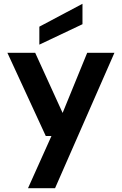

<svg xmlns="http://www.w3.org/2000/svg" viewBox="-20 -775 643 1015"><path d="M128 220 252 -56H222L19 -496H166L311 -178L441 -496H585L271 220ZM188 -539V-634L416 -755V-647Z"/></svg>

Font: DM Sans 24pt
Style: Bold
Weight: 700
Designer: Colophon Foundry, Jonny Pinhorn
Foundry: Colophon Foundry
Version: Version 4.004;gftools[0.9.30]